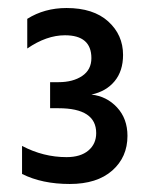

<svg xmlns="http://www.w3.org/2000/svg" viewBox="-20 -847 373 479"><path d="M298 -508Q298 -455 260 -421.5Q222 -388 154 -388Q85 -388 35 -413V-483Q88 -455 146 -455Q181 -455 200.5 -471.5Q220 -488 220 -515Q220 -577 126 -577H105V-642H126Q162 -642 185 -657.5Q208 -673 208 -702Q208 -759 142 -759Q96 -759 48 -726V-800Q91 -827 146 -827Q213 -827 250 -793.5Q287 -760 287 -710Q287 -670 266 -644.5Q245 -619 208 -611Q246 -607 272 -579Q298 -551 298 -508Z"/></svg>

Font: Hind Vadodara Medium
Style: Regular
Weight: 500
Designer: Hitesh Malaviya
Foundry: Indian Type Foundry
Version: Version 1.001;PS 1.0;hotconv 1.0.86;makeotf.lib2.5.63406; tt